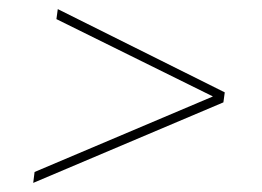

<svg xmlns="http://www.w3.org/2000/svg" viewBox="-20 -509 575 422"><path d="M474 -306 471 -284 53 -107 56 -131 448 -297 104 -467 107 -489Z"/></svg>

Font: Ezarion Thin
Style: Italic
Weight: 250
Italic angle: -8°
Designer: Natanael Gama
Version: Version 1.001;PS 001.001;hotconv 1.0.70;makeotf.lib2.5.58329